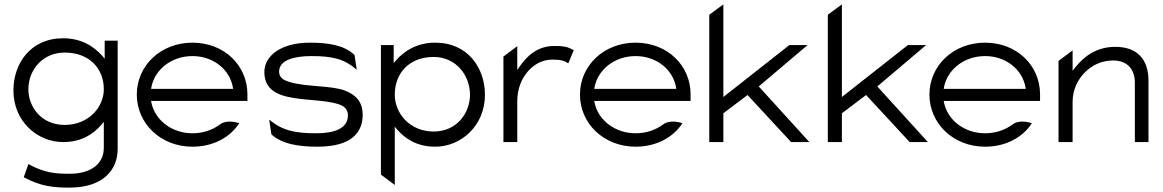

<svg xmlns="http://www.w3.org/2000/svg" viewBox="-20 -656 5286 873"><path d="M41 -245C41 -103 151 -10 267 -10C349 -10 404 -45 442 -90L452 -102V16C452 91 391 134 297 134C237 134 185 132 109 90L88 150C168 193 227 197 297 197C452 197 515 113 515 22V-471H456V-389L446 -401C407 -445 350 -482 267 -482C117 -482 41 -365 41 -245ZM109 -250C109 -337 173 -417 274 -417C386 -417 452 -345 452 -250C452 -170 384 -88 274 -88C168 -88 109 -170 109 -250Z M602 -226C602 -95 710 11 855 11C949 11 1026 -31 1068 -96C1052 -101 1008 -112 980 -90C946 -65 903 -50 855 -50C761 -50 684 -110 668 -191L667 -197H1105V-227C1105 -358 1000 -462 855 -462C710 -462 602 -357 602 -226ZM667 -252 668 -258C683 -340 760 -401 855 -401C950 -401 1025 -340 1039 -258L1040 -252Z M1182 -329C1182 -249 1240 -222 1319 -210C1380 -200 1462 -200 1517 -183C1539 -176 1562 -163 1562 -132C1562 -71 1500 -50 1417 -50C1320 -50 1263 -63 1204 -112L1214 -45C1263 0 1341 11 1424 11C1582 11 1629 -57 1629 -134C1629 -197 1594 -226 1549 -244C1486 -268 1373 -260 1297 -283C1273 -290 1249 -301 1249 -330C1249 -385 1322 -401 1396 -401C1493 -401 1545 -388 1602 -339L1592 -406C1545 -451 1472 -462 1389 -462C1253 -462 1182 -399 1182 -329Z M1712 138 1775 185V-80L1785 -68C1823 -24 1877 11 1959 11C2075 11 2185 -83 2185 -225C2185 -345 2109 -462 1959 -462C1876 -462 1819 -425 1780 -381L1770 -369V-451H1712ZM1775 -225C1775 -323 1840 -397 1952 -397C2053 -397 2117 -314 2117 -225C2117 -143 2058 -58 1952 -58C1842 -58 1775 -142 1775 -225Z M2269 -10H2332V-196C2332 -253 2352 -299 2380 -331C2405 -360 2442 -385 2492 -385C2533 -385 2547 -379 2564 -368L2589 -428C2564 -440 2555 -447 2500 -447C2424 -447 2376 -402 2341 -351L2332 -338V-446L2269 -399Z M2617 -226C2617 -95 2725 11 2870 11C2964 11 3041 -31 3083 -96C3067 -101 3023 -112 2995 -90C2961 -65 2918 -50 2870 -50C2776 -50 2699 -110 2683 -191L2682 -197H3120V-227C3120 -358 3015 -462 2870 -462C2725 -462 2617 -357 2617 -226ZM2682 -252 2683 -258C2698 -340 2775 -401 2870 -401C2965 -401 3040 -340 3054 -258L3055 -252Z M3205 -10H3269V-141L3379 -224L3577 -10H3660L3430 -263L3652 -451H3569L3269 -215V-636L3205 -589Z M3744 -10H3808V-141L3918 -224L4116 -10H4199L3969 -263L4191 -451H4108L3808 -215V-636L3744 -589Z M4206 -226C4206 -95 4314 11 4459 11C4553 11 4630 -31 4672 -96C4656 -101 4612 -112 4584 -90C4550 -65 4507 -50 4459 -50C4365 -50 4288 -110 4272 -191L4271 -197H4709V-227C4709 -358 4604 -462 4459 -462C4314 -462 4206 -357 4206 -226ZM4271 -252 4272 -258C4287 -340 4364 -401 4459 -401C4554 -401 4629 -340 4643 -258L4644 -252Z M4793 -10H4857V-192C4857 -249 4881 -295 4913 -327C4942 -356 4984 -381 5042 -381C5109 -381 5140 -337 5140 -281V-10H5202V-289C5202 -382 5155 -443 5051 -443C4964 -443 4907 -398 4867 -347L4857 -334V-427L4793 -379Z"/></svg>

Font: Charger Sport
Style: LitExt
Weight: 300
Designer: Jasper
Foundry: Cannot Into Space Fonts
Version: Version 1.1